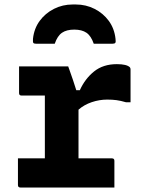

<svg xmlns="http://www.w3.org/2000/svg" viewBox="-20 -836 640 856"><path d="M311 -704Q277 -704 256.5 -690Q236 -676 224 -641H141Q131 -641 128.5 -645Q126 -649 127 -663Q132 -709 157 -743Q182 -777 220.5 -796.5Q259 -816 304 -816H318Q363 -816 401.5 -796.5Q440 -777 465 -743Q490 -709 495 -663Q497 -649 494 -645Q491 -641 481 -641H398Q386 -676 365.5 -690Q345 -704 311 -704ZM60 -130H180V-410H76Q65 -410 65 -421V-540H284Q284 -540 290.5 -522Q297 -504 305.5 -479Q314 -454 320 -434H336Q359 -485 399.5 -517.5Q440 -550 501 -550Q545 -550 559 -536Q562 -533 562 -526V-380H542Q518 -387 499.5 -389.5Q481 -392 458 -392Q423 -392 389 -380.5Q355 -369 330 -347V-130H479Q490 -130 490 -119V0H71Q60 0 60 -11Z"/></svg>

Font: Recursive Mn Lnr St XBd
Style: Regular
Weight: 800
Monospace: yes
Version: Version 1.079;hotconv 1.0.112;makeotfexe 2.5.65598; ttfautoh